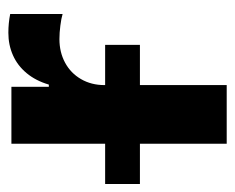

<svg xmlns="http://www.w3.org/2000/svg" viewBox="-116 -506 578 473"><g transform="rotate(-90 173.5 -269.0)"><path d="M56.4 -530.4H196.6V-438.2H202.1Q211.6 -470.4 230.3 -492.9Q249 -515.4 274.4 -526.6Q299.8 -537.9 329.7 -537.9Q353.3 -537.9 376 -533.4V-404.3Q365.1 -407.6 347.4 -409.8Q329.6 -412.1 314.2 -412.1Q281.9 -412.1 256.1 -398.2Q230.3 -384.3 215.6 -358.9Q200.9 -333.5 200.9 -301.4V0H56.4ZM-42.8 -299.5H300V-213.8H-42.8Z"/></g></svg>

Font: Pretendard Variable
Style: Regular
Weight: 400
Designer: Base glyphs from Inter by Rasmus Andersson; Hangul glyphs from Noto Sans CJK(Source Han Sans) by Jang Soo-young and Kang
Foundry: Kil Hyung-jin
Version: Version 1.100;FEAKit 1.0